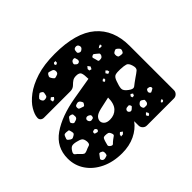

<svg xmlns="http://www.w3.org/2000/svg" viewBox="-128 -699 878 878"><g transform="rotate(-45 311.0 -260.0)"><path d="M211 10Q154 10 110 -11Q66 -32 41.5 -68Q17 -104 17 -149Q17 -222 76.5 -263.5Q136 -305 236 -322L342 -340Q342 -366 337.5 -378Q333 -390 312 -390Q298 -390 289.5 -384.5Q281 -379 271 -369Q260 -358 243 -358H73Q63 -358 56.5 -364Q50 -370 51 -380Q52 -399 67 -424.5Q82 -450 113.5 -474Q145 -498 194.5 -514Q244 -530 314 -530Q450 -530 516 -473.5Q582 -417 582 -314V-27Q582 -16 574 -8Q566 0 555 0H380Q369 0 361 -8Q353 -16 353 -27V-55Q331 -25 294.5 -7.5Q258 10 211 10ZM293 -504H283L278 -498L282 -489L292 -493ZM251 -485Q242 -488 236.5 -489.5Q231 -491 226 -484Q220 -475 221.5 -470Q223 -465 229 -457Q234 -450 238.5 -450.5Q243 -451 251 -454Q262 -457 262 -469Q262 -482 251 -485ZM419 -477Q415 -486 404 -485Q393 -484 391 -474Q390 -467 390 -463Q390 -459 396 -455Q403 -452 406.5 -453Q410 -454 416 -459Q424 -466 419 -477ZM359 -453Q347 -453 343 -441Q341 -435 343 -432.5Q345 -430 350 -426Q357 -420 365 -425Q371 -429 369 -439Q367 -445 366 -449Q365 -453 359 -453ZM146 -449Q140 -453 136.5 -451Q133 -449 127 -444Q122 -439 119.5 -436Q117 -433 119 -426Q122 -419 125.5 -416Q129 -413 137 -414Q145 -415 148 -418Q151 -421 152 -429Q154 -437 153.5 -441Q153 -445 146 -449ZM491 -414 482 -411 474 -405 483 -402 492 -403ZM449 -395Q443 -400 439.5 -402.5Q436 -405 429 -401Q423 -397 424.5 -392.5Q426 -388 428 -381Q430 -374 431 -369Q432 -364 439 -364Q448 -364 452 -366Q456 -368 460 -376Q462 -384 458.5 -387Q455 -390 449 -395ZM172 -393 161 -402 151 -394 154 -381 165 -384ZM389 -373 380 -385 371 -374 372 -364 383 -361ZM538 -339Q532 -345 528 -347Q524 -349 517 -345Q509 -341 507.5 -336.5Q506 -332 507 -324Q509 -316 512.5 -314.5Q516 -313 524 -312Q531 -311 534.5 -312Q538 -313 541 -320Q547 -331 538 -339ZM431 -305 424 -312 415 -303 422 -292 433 -296ZM242 -293Q235 -301 224 -297Q217 -295 214.5 -292.5Q212 -290 212 -283Q212 -276 215 -274Q218 -272 225 -270Q232 -267 236.5 -266Q241 -265 245 -272Q250 -278 248.5 -282Q247 -286 242 -293ZM394 -292 385 -291 380 -285 386 -277 394 -283ZM168 -280Q160 -282 156.5 -279.5Q153 -277 149 -270Q144 -264 142.5 -259.5Q141 -255 146 -249Q151 -243 155 -243.5Q159 -244 167 -247Q178 -251 178 -261Q178 -269 177 -273.5Q176 -278 168 -280ZM528 -239Q522 -260 510.5 -263.5Q499 -267 477 -268Q455 -269 444 -265.5Q433 -262 426 -242Q417 -218 416 -203.5Q415 -189 436 -174Q455 -159 466 -168Q477 -177 497 -191Q515 -203 524.5 -211Q534 -219 528 -239ZM97 -239Q90 -239 87 -238Q84 -237 81 -231Q78 -223 76 -217.5Q74 -212 81 -207Q89 -200 94.5 -199Q100 -198 109 -204Q118 -209 118 -214.5Q118 -220 115 -230Q114 -237 109.5 -237.5Q105 -238 97 -239ZM223 -221Q213 -225 207 -219Q201 -213 206 -203Q211 -195 219 -196Q226 -197 229 -198.5Q232 -200 233 -207Q234 -213 231.5 -215.5Q229 -218 223 -221ZM280 -138Q309 -138 327 -157Q345 -176 345 -216L286 -203Q260 -197 251 -187Q242 -177 242 -166Q242 -155 251.5 -146.5Q261 -138 280 -138ZM99 -175Q82 -179 73 -176Q64 -173 55 -158Q47 -145 55.5 -139Q64 -133 74 -122Q81 -114 86.5 -111.5Q92 -109 102 -113Q117 -120 126.5 -122.5Q136 -125 135 -142Q133 -160 125 -165.5Q117 -171 99 -175ZM205 -152Q200 -159 195 -157Q189 -156 186.5 -154.5Q184 -153 184 -147Q184 -142 187.5 -141.5Q191 -141 196 -139Q202 -137 205 -142Q209 -147 205 -152ZM439 -148 429 -155 422 -147 424 -138H434ZM392 -118Q389 -124 385 -124Q381 -124 374 -123Q365 -121 363 -112Q362 -104 371 -99Q377 -96 384 -102Q389 -107 392 -109.5Q395 -112 392 -118ZM519 -107Q518 -115 509 -117Q504 -118 501 -118Q498 -118 495 -113Q489 -103 496 -96Q500 -92 503 -94Q506 -96 511 -98Q515 -100 517 -101.5Q519 -103 519 -107ZM241 -87Q237 -98 231 -100.5Q225 -103 213 -103Q203 -103 200 -98Q197 -93 194 -83Q191 -71 189 -64.5Q187 -58 197 -51Q206 -45 211 -50.5Q216 -56 225 -63Q234 -70 239.5 -73.5Q245 -77 241 -87ZM450 -95Q444 -100 439.5 -100.5Q435 -101 429 -96Q418 -87 423 -74Q426 -67 430 -66.5Q434 -66 442 -66Q452 -67 455 -77Q456 -84 456 -88Q456 -92 450 -95ZM283 -58 272 -66 264 -59 261 -48 274 -49ZM145 -63Q137 -66 134.5 -62Q132 -58 127 -52Q123 -47 121 -44Q119 -41 122 -36Q127 -27 139 -29Q147 -31 151 -32.5Q155 -34 156 -42Q157 -51 155 -55.5Q153 -60 145 -63ZM426 -36 420 -46 410 -36 416 -25 425 -30ZM514 -38 505 -35 500 -29 507 -24 514 -29Z"/></g></svg>

Font: Rubik Moonrocks
Style: Regular
Weight: 400
Designer: Hubert and Fischer, NaN
Foundry: Hubert and Fischer, NaN
Version: Version 2.200